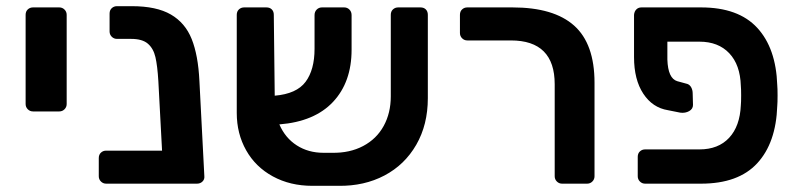

<svg xmlns="http://www.w3.org/2000/svg" viewBox="-20 -595 2586 622"><path d="M63 -258V-547Q63 -558 70 -564.5Q77 -571 87 -571H172Q182 -571 189 -564Q196 -557 196 -547V-258Q196 -248 189 -241Q182 -234 172 -234H87Q77 -234 70 -241Q63 -248 63 -258Z M618 0H324Q314 0 307 -7Q300 -14 300 -24V-83Q300 -94 307 -100.5Q314 -107 324 -107H505L493 -332Q490 -382 483.5 -410Q477 -438 459 -453.5Q441 -469 405 -469H359Q349 -469 342 -476Q335 -483 335 -493V-551Q335 -562 342 -568.5Q349 -575 359 -575H407Q487 -575 533.5 -548Q580 -521 601 -468.5Q622 -416 626 -333L642 -24Q643 -14 636 -7Q629 0 618 0Z M1366 -547V-277Q1366 -191 1328.5 -126Q1291 -61 1225.5 -26.5Q1160 8 1077 7H992Q920 7 864 -23.5Q808 -54 777.5 -108Q747 -162 747 -229V-547Q747 -558 754 -564.5Q761 -571 771 -571H843Q854 -571 860.5 -564.5Q867 -558 867 -547L870 -285Q941 -291 970 -330Q999 -369 999 -437V-546Q999 -557 1006 -564Q1013 -571 1023 -571H1095Q1105 -571 1112 -564Q1119 -557 1119 -546V-434Q1119 -329 1059 -265Q999 -201 885 -192Q904 -148 941.5 -124Q979 -100 1028 -100H1056Q1113 -99 1156.5 -122Q1200 -145 1223 -187Q1246 -229 1246 -283V-547Q1246 -558 1253 -564.5Q1260 -571 1270 -571H1342Q1353 -571 1359.5 -564.5Q1366 -558 1366 -547Z M1777 -24V-322Q1777 -464 1635 -464H1494Q1484 -464 1477 -471Q1470 -478 1470 -488V-547Q1470 -558 1477 -564.5Q1484 -571 1494 -571H1640Q1774 -571 1840 -512Q1906 -453 1906 -327V-24Q1906 -14 1899 -7Q1892 0 1882 0H1801Q1791 0 1784 -7Q1777 -14 1777 -24Z M2142 -402Q2144 -341 2174 -332L2207 -323Q2215 -320 2219.5 -311.5Q2224 -303 2224 -292L2225 -255Q2225 -242 2212.5 -235Q2200 -228 2184 -230L2144 -238Q2094 -246 2064 -291.5Q2034 -337 2034 -410V-547Q2035 -558 2041.5 -564.5Q2048 -571 2058 -571H2251Q2372 -571 2433 -505Q2494 -439 2498 -319Q2499 -309 2499 -286Q2499 -262 2498 -252Q2494 -132 2433 -66Q2372 0 2251 0H2070Q2060 0 2053 -7Q2046 -14 2046 -24V-87Q2046 -98 2053 -104.5Q2060 -111 2070 -111H2246Q2307 -111 2342 -148.5Q2377 -186 2380 -254Q2381 -264 2381 -286Q2381 -307 2380 -317Q2378 -385 2342.5 -422.5Q2307 -460 2246 -460H2142Z"/></svg>

Font: Hezaedrus Medium
Style: Regular
Weight: 500
Designer: Hubert & Fischer
Foundry: Hubert & Fischer
Version: Version 1.10;September 3, 2019;FontCreator 11.5.0.2425 64-bi